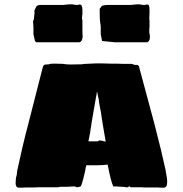

<svg xmlns="http://www.w3.org/2000/svg" viewBox="-20 -869 848 890"><path d="M53 -33Q53 -45 58 -60Q58 -67 59 -71.5Q60 -76 60 -79Q83 -188 111 -294L179 -560Q179 -562 182 -565Q185 -568 188 -570H195Q207 -570 214 -573Q220 -574 235 -574Q259 -574 271 -573Q289 -570 308 -570L360 -571Q368 -573 379 -573L423 -575H456Q475 -575 493 -574H521Q531 -573 550 -573H588Q591 -573 594 -572Q597 -571 599 -570Q603 -568 609 -568H618Q625 -563 625 -558L696 -294Q729 -167 748 -79Q748 -74 751 -60Q755 -40 755 -28Q755 -21 753 -9Q748 1 739 1H728Q715 1 708 0H686H665H648Q641 0 640 -1H585L584 -3Q582 -5 578 -5L575 -3Q575 -1 573 -1H570H563Q558 -3 545 -3Q521 -5 505 -5Q494 -28 479 -106Q458 -103 431 -103H405H380Q376 -88 375 -78Q374 -73 367 -44Q360 -15 354 -5L348 -3Q345 -2 343 -1.5Q341 -1 341 -1H339Q333 -1 331 -3Q327 -5 326 -5L288 -3H260Q255 -2 252 -1.5Q249 -1 248 -1H168H160Q151 0 123 0H99Q93 1 80 1H68Q49 1 53 -33ZM463 -253 455 -301Q453 -315 451 -326.5Q449 -338 448 -348Q445 -360 443.5 -370.5Q442 -381 440 -390Q439 -396 438 -405.5Q437 -415 435 -419L433 -431Q433 -435 431 -438L430 -444Q428 -438 428 -438V-434V-431Q428 -430 427 -427.5Q426 -425 425 -419Q424 -414 423 -406.5Q422 -399 420 -390L413 -349L405 -303L402 -281Q400 -273 398 -255Q389 -210 390 -214H434Q435 -215 437 -216.5Q439 -218 440 -218H443Q448 -218 451.5 -217Q455 -216 458 -215Q464 -213 470 -213Q464 -247 463 -253ZM142 -679 135 -711V-740L134 -760L133 -766Q133 -774 137 -779L140 -810V-813L139 -818Q143 -830 150 -841Q155 -846 168 -846H272Q297 -849 307 -849Q317 -849 320 -848Q323 -848 326 -847Q329 -846 333 -846H340Q342 -846 343.5 -847Q345 -848 347 -848H350Q362 -848 362 -823V-803Q360 -795 360 -783Q360 -782 360.5 -780Q361 -778 362 -776V-766V-754V-744V-723Q363 -715 363 -700Q363 -690 359 -682Q355 -674 347 -673H148ZM453 -679 447 -711V-740Q447 -756 444 -766V-771Q443 -773 443 -779Q443 -783 442.5 -792.5Q442 -802 442 -820Q442 -821 442.5 -822Q443 -823 442 -824V-828Q444 -830 447.5 -835.5Q451 -841 455 -843Q466 -846 480 -846H584Q611 -849 618 -849Q628 -849 632 -848Q634 -848 637 -847Q640 -846 645 -846H652Q654 -846 655.5 -847Q657 -848 659 -848H662Q669 -848 671 -841.5Q673 -835 673 -823V-810L672 -783Q672 -782 672 -780Q672 -778 673 -776V-766V-754V-744L672 -733V-723Q672 -715 673 -713Q675 -705 675 -700Q675 -674 659 -673H512Z"/></svg>

Font: Sigmar One
Style: Regular
Weight: 400
Designer: Vernon Adams
Foundry: Vernon Adams
Version: Version 2.000